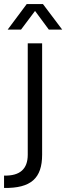

<svg xmlns="http://www.w3.org/2000/svg" viewBox="-55 -720 327 948"><path d="M-17 -574H49L118 -666L186 -574H252L157 -700H77ZM-35 208C98 210 153 160 153 44V-506H82V44C82 114 44 149 -35 147Z"/></svg>

Font: Arthouse Owned
Style: Regular
Weight: 400
Designer: Jeremy Tribby
Foundry: Tribby Type
Version: Version 1.000;PS 001.000;hotconv 1.0.88;makeotf.lib2.5.64775